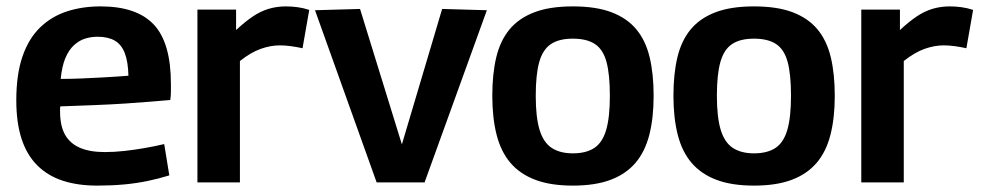

<svg xmlns="http://www.w3.org/2000/svg" viewBox="-20 -571 3070 601"><path d="M284 10Q223 10 176 -5.5Q129 -21 96.5 -53.5Q64 -86 47.5 -136.5Q31 -187 31 -257Q31 -338 50.5 -394.5Q70 -451 106 -485.5Q142 -520 190 -535.5Q238 -551 295 -551Q408 -551 461.5 -494Q515 -437 515 -308Q515 -299 515 -285Q515 -271 513 -258Q490 -256 454 -253Q418 -250 373 -247Q328 -244 276 -242Q224 -240 169 -238Q168 -235 168 -231Q168 -227 168 -223Q168 -177 183.5 -149.5Q199 -122 230 -108.5Q261 -95 308 -95Q338 -95 369.5 -98.5Q401 -102 432.5 -107.5Q464 -113 494 -120L510 -22Q478 -12 442 -4.5Q406 3 367 6.5Q328 10 284 10ZM170 -324Q205 -324 237.5 -325.5Q270 -327 299 -328.5Q328 -330 349 -331.5Q370 -333 382 -334Q381 -378 370.5 -405Q360 -432 339 -444Q318 -456 285 -456Q265 -456 246 -450Q227 -444 211 -429Q195 -414 184.5 -389Q174 -364 170 -324Z M719 -541V-477Q747 -503 771.5 -519.5Q796 -536 821.5 -543.5Q847 -551 875 -551Q893 -551 911.5 -548.5Q930 -546 948 -540L927 -420Q909 -424 890.5 -426.5Q872 -429 856 -429Q827 -429 796 -418Q765 -407 731 -380V0H598V-541Z M1159 0 966 -539 1107 -543 1238 -119 1364 -543 1504 -539 1309 0Z M1521 -271Q1521 -340 1533.5 -392Q1546 -444 1575 -479Q1604 -514 1652.5 -532.5Q1701 -551 1773 -551Q1846 -551 1894.5 -532.5Q1943 -514 1972 -479Q2001 -444 2013.5 -392Q2026 -340 2026 -271Q2026 -202 2012.5 -149Q1999 -96 1969 -61Q1939 -26 1891 -8Q1843 10 1773 10Q1704 10 1656 -8Q1608 -26 1578 -61Q1548 -96 1534.5 -149Q1521 -202 1521 -271ZM1657 -271Q1657 -204 1669 -164.5Q1681 -125 1707 -108Q1733 -91 1773 -91Q1815 -91 1840.5 -108Q1866 -125 1877.5 -164.5Q1889 -204 1889 -271Q1889 -338 1878.5 -377Q1868 -416 1842.5 -433Q1817 -450 1773 -450Q1730 -450 1704.5 -433Q1679 -416 1668 -377Q1657 -338 1657 -271Z M2088 -271Q2088 -340 2100.5 -392Q2113 -444 2142 -479Q2171 -514 2219.5 -532.5Q2268 -551 2340 -551Q2413 -551 2461.5 -532.5Q2510 -514 2539 -479Q2568 -444 2580.5 -392Q2593 -340 2593 -271Q2593 -202 2579.5 -149Q2566 -96 2536 -61Q2506 -26 2458 -8Q2410 10 2340 10Q2271 10 2223 -8Q2175 -26 2145 -61Q2115 -96 2101.5 -149Q2088 -202 2088 -271ZM2224 -271Q2224 -204 2236 -164.5Q2248 -125 2274 -108Q2300 -91 2340 -91Q2382 -91 2407.5 -108Q2433 -125 2444.5 -164.5Q2456 -204 2456 -271Q2456 -338 2445.5 -377Q2435 -416 2409.5 -433Q2384 -450 2340 -450Q2297 -450 2271.5 -433Q2246 -416 2235 -377Q2224 -338 2224 -271Z M2797 -541V-477Q2825 -503 2849.5 -519.5Q2874 -536 2899.5 -543.5Q2925 -551 2953 -551Q2971 -551 2989.5 -548.5Q3008 -546 3026 -540L3005 -420Q2987 -424 2968.5 -426.5Q2950 -429 2934 -429Q2905 -429 2874 -418Q2843 -407 2809 -380V0H2676V-541Z"/></svg>

Font: Georama ExtraCondensed Thin SemiBold
Style: Regular
Weight: 600
Version: Version 1.001